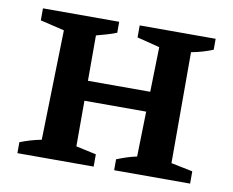

<svg xmlns="http://www.w3.org/2000/svg" viewBox="-64 -611 841 692"><g transform="rotate(10 356.5 -265.0)"><path d="M40 0V-40Q74 -54 118 -63L128 -465L40 -486V-530H319V-490Q302 -483 286 -478.5Q270 -474 245 -467V-301H473L477 -465L394 -486V-530H672V-490Q655 -483 635 -477Q615 -471 593 -467V-61L672 -45V0H394V-40Q414 -48 431 -53.5Q448 -59 467 -63L471 -228H245V-61L319 -45V0Z"/></g></svg>

Font: Piazzolla SC SemiBold
Style: Regular
Weight: 600
Designer: Juan Pablo del Peral
Foundry: Huerta Tipografica
Version: Version 1.330